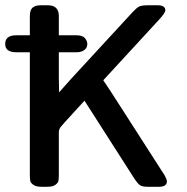

<svg xmlns="http://www.w3.org/2000/svg" viewBox="-33 -714 715 734"><path d="M-13.2 -545.9Q-13.2 -579.1 28.8 -579.1H81.1V-651.9Q81.1 -675.8 91.6 -684.8Q102.1 -693.8 122.1 -693.8H149.9Q191.9 -693.8 191.9 -652.8V-579.1H259.8Q282.7 -579.1 291.7 -568.1Q300.8 -557.1 300.8 -545.9Q300.8 -540 298.3 -533.4Q295.9 -526.9 285.9 -520.5Q275.9 -514.2 259.8 -514.2H191.9V-418L192.9 -360.8L235.8 -409.2L475.1 -668.9Q489.3 -684.1 499 -689Q508.8 -693.8 530.8 -693.8H569.8Q598.6 -693.8 599.1 -674.8Q599.1 -665 576.2 -640.1L361.8 -407.2L389.2 -366.2L596.2 -43.9Q605 -27.8 605 -21Q605 0 575.2 0H530.8Q510.7 0 502 -6.1Q493.2 -12.2 480 -32.2L290 -329.1Q270 -307.1 242.2 -276.9Q205.1 -236.8 198.5 -228Q191.9 -219.2 191.9 -207V-44.9Q191.9 -29.8 190.4 -22.5Q189 -15.1 179 -7.6Q168.9 0 148.9 0H125Q105 0 95 -7.1Q85 -14.2 83 -21.5Q81.1 -28.8 81.1 -43V-514.2H30.8Q-13.2 -513.7 -13.2 -545.9Z"/></svg>

Font: CMU Sans Serif Demi Condensed
Style: DemiCondensed
Weight: 600
Width: 3
Version: Version 0.7.0